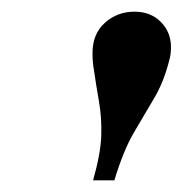

<svg xmlns="http://www.w3.org/2000/svg" viewBox="-20 -780 313 329"><path d="M270 -676.5Q260.5 -639 244 -611.5Q227.5 -584 209.2 -552.5Q191 -521 176 -471H139.5Q152.5 -517 153.5 -547.2Q154.5 -577.5 149.8 -604.8Q145 -632 139.5 -669.5Q138.5 -678 138.5 -689Q138.5 -722 159.8 -741Q181 -760 210.5 -760Q238 -760 255.5 -742.5Q273 -725 273 -699Q273 -687 270 -676.5Z"/></svg>

Font: Bodoni* 06pt Medium
Style: Italic
Weight: 500
Italic angle: -13°
Version: Version 2.3